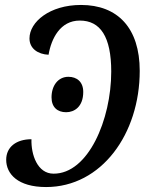

<svg xmlns="http://www.w3.org/2000/svg" viewBox="-20 -745 596 775"><path d="M166 10C390 10 544 -205 544 -459C544 -632 455 -725 307 -725C180 -725 99 -656 99 -590C99 -549 133 -526 176 -524C187 -589 223 -662 302 -662C385 -662 429 -597 429 -456C429 -262 336 -43 196 -44C131 -44 105 -121 107 -183C46 -183 5 -152 5 -100C5 -43 52 10 166 10ZM247 -292C280 -292 316 -314 316 -374C316 -415 290 -435 256 -435C215 -435 188 -400 188 -352C188 -312 212 -292 247 -292Z"/></svg>

Font: Noto Serif Condensed Medium
Style: Italic
Weight: 500
Width: 3
Italic angle: -12°
Designer: Monotype Design Team
Foundry: Monotype Imaging Inc.
Version: Version 2.013